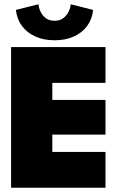

<svg xmlns="http://www.w3.org/2000/svg" viewBox="-20 -881 581 901"><path d="M32 -660H475V-492H225.5V-412H475V-249.5H225.5V-168H475V0H32ZM236 -692Q186.5 -692 147.5 -709Q108.5 -726 84.2 -757.8Q60 -789.5 54.5 -834.5L160.5 -861Q162 -844.5 170.2 -826.5Q178.5 -808.5 194.8 -796Q211 -783.5 236 -783.5Q261 -783.5 277.2 -796Q293.5 -808.5 302 -826.5Q310.5 -844.5 312 -861L417 -834.5Q412.5 -791 388.8 -759Q365 -727 326 -709.5Q287 -692 236 -692Z"/></svg>

Font: League Spartan Thin Black
Style: Regular
Weight: 900
Version: Version 2.002